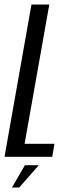

<svg xmlns="http://www.w3.org/2000/svg" viewBox="-49 -695 321 851"><path d="M-29 0 90.5 -675H169.5L60 -57.5H192.5L182.5 0ZM3.9 136.3 61.5 37.1H123.2L35.9 136.3Z"/></svg>

Font: Anybody Condensed Regular
Style: Italic
Weight: 400
Width: 3
Italic angle: -10°
Designer: Tyler Finck
Foundry: Etcetera Type Company
Version: Version 1.010; ttfautohint (v1.8.3) -l 8 -r 50 -G 200 -x 14 